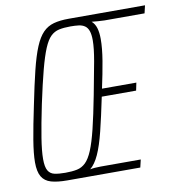

<svg xmlns="http://www.w3.org/2000/svg" viewBox="-78 -759 770 831"><g transform="rotate(-10 307.0 -344.0)"><path d="M151 0Q108 0 80.5 -8Q53 -16 40 -38Q27 -60 27 -101Q27 -139 37 -199Q47 -259 65 -344Q83 -433 98 -494Q113 -555 129 -593.5Q145 -632 165 -652.5Q185 -673 212.5 -680.5Q240 -688 278 -688H614L606 -654H430Q418 -654 401.5 -655.5Q385 -657 374 -658Q388 -646 394 -626Q400 -606 400 -578Q400 -537 391 -483Q382 -429 368 -365H519L512 -331H361Q343 -244 328 -183.5Q313 -123 296 -85.5Q279 -48 257 -30Q265 -32 278.5 -33Q292 -34 304 -34H480L472 0ZM149 -34Q179 -34 200.5 -38.5Q222 -43 238.5 -59Q255 -75 269 -108.5Q283 -142 297 -199Q311 -256 328 -344Q345 -431 355 -487.5Q365 -544 365 -578Q365 -604 359.5 -619.5Q354 -635 343 -642.5Q332 -650 316.5 -652Q301 -654 280 -654Q251 -654 230 -649.5Q209 -645 193 -629.5Q177 -614 163 -580.5Q149 -547 134 -490Q119 -433 100 -344Q82 -257 73 -200.5Q64 -144 64 -109Q64 -74 73.5 -58Q83 -42 102 -38Q121 -34 149 -34Z"/></g></svg>

Font: Saira ExtraCondensed Thin
Style: Italic
Weight: 250
Width: 2
Italic angle: -12°
Designer: Hector Gatti with collaboration of the Omnibus-Type team
Foundry: Omnibus-Type
Version: Version 1.101